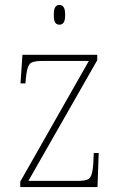

<svg xmlns="http://www.w3.org/2000/svg" viewBox="-20 -758 487 778"><path d="M62 0V-22L340 -511H148Q109 -511 99 -497Q89 -483 85 -442L83 -420H63L71 -536H374V-514L95 -25H297Q336 -25 345.5 -39Q355 -53 358 -95L360 -138H380L375 0ZM221 -658Q210 -658 204 -666Q198 -674 198 -698Q198 -721 204 -729.5Q210 -738 221 -738Q231 -738 237.5 -729.5Q244 -721 244 -698Q244 -674 237.5 -666Q231 -658 221 -658Z"/></svg>

Font: Noto Serif Bengali SemiCondensed Thin
Style: Regular
Weight: 100
Width: 4
Designer: Juan Bruce, Universal Thirst, Indian Type Foundry and the Monotype Design Team.
Foundry: Monotype Imaging Inc.
Version: Version 2.003; ttfautohint (v1.8.4.7-5d5b)